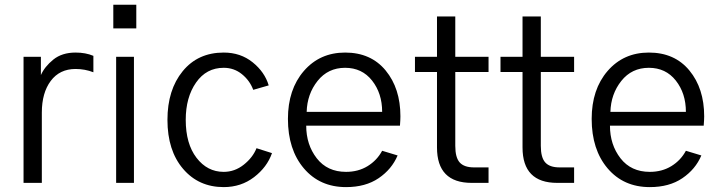

<svg xmlns="http://www.w3.org/2000/svg" viewBox="-20 -762 2995 800"><path d="M78.1 0V-525.4H150.4V-449.2Q166 -484.4 202.1 -513.7Q238.3 -543 294.9 -543Q336.9 -543 369.1 -529.3V-460.9Q334 -474.6 294.9 -474.6Q228.5 -474.6 191.4 -424.8Q154.3 -375 154.3 -293V0Z M452.1 -643.6V-742.2H547.9V-643.6ZM463.9 0V-525.4H538.1V0Z M677.7 -262.7Q677.7 -387.7 741.2 -465.3Q804.7 -543 912.1 -543Q982.4 -543 1032.7 -502.4Q1083 -461.9 1099.6 -406.2L1035.2 -387.7Q1020.5 -426.8 987.8 -453.1Q955.1 -479.5 912.1 -479.5Q839.8 -479.5 796.9 -418Q753.9 -356.4 753.9 -262.7Q753.9 -163.1 798.8 -104.5Q843.8 -45.9 912.1 -45.9Q958 -45.9 995.6 -75.7Q1033.2 -105.5 1048.8 -144.5L1113.3 -124Q1092.8 -65.4 1038.6 -23.9Q984.4 17.6 912.1 17.6Q807.6 17.6 742.7 -58.6Q677.7 -134.8 677.7 -262.7Z M1179.7 -266.6Q1179.7 -389.6 1246.1 -466.3Q1312.5 -543 1418 -543Q1525.4 -543 1586.9 -468.3Q1648.4 -393.6 1648.4 -277.3Q1648.4 -263.7 1646.5 -238.3H1255.9Q1255.9 -159.2 1299.8 -102.5Q1343.8 -45.9 1421.9 -45.9Q1472.7 -45.9 1511.7 -69.8Q1550.8 -93.8 1572.3 -133.8L1636.7 -114.3Q1612.3 -56.6 1557.6 -19.5Q1502.9 17.6 1421.9 17.6Q1312.5 17.6 1246.1 -60.5Q1179.7 -138.7 1179.7 -266.6ZM1257.8 -295.9H1572.3Q1572.3 -373 1530.3 -426.3Q1488.3 -479.5 1418 -479.5Q1346.7 -479.5 1303.2 -424.8Q1259.8 -370.1 1257.8 -295.9Z M1709 -461.9V-525.4H1800.8V-693.4H1877V-525.4H2015.6V-461.9H1877V-154.3Q1877 -105.5 1895.5 -85Q1914.1 -64.5 1955.1 -64.5H2015.6V0H1945.3Q1800.8 0 1800.8 -147.5V-461.9Z M2065.4 -461.9V-525.4H2157.2V-693.4H2233.4V-525.4H2372.1V-461.9H2233.4V-154.3Q2233.4 -105.5 2252 -85Q2270.5 -64.5 2311.5 -64.5H2372.1V0H2301.8Q2157.2 0 2157.2 -147.5V-461.9Z M2445.3 -266.6Q2445.3 -389.6 2511.7 -466.3Q2578.1 -543 2683.6 -543Q2791 -543 2852.5 -468.3Q2914.1 -393.6 2914.1 -277.3Q2914.1 -263.7 2912.1 -238.3H2521.5Q2521.5 -159.2 2565.4 -102.5Q2609.4 -45.9 2687.5 -45.9Q2738.3 -45.9 2777.3 -69.8Q2816.4 -93.8 2837.9 -133.8L2902.3 -114.3Q2877.9 -56.6 2823.2 -19.5Q2768.6 17.6 2687.5 17.6Q2578.1 17.6 2511.7 -60.5Q2445.3 -138.7 2445.3 -266.6ZM2523.4 -295.9H2837.9Q2837.9 -373 2795.9 -426.3Q2753.9 -479.5 2683.6 -479.5Q2612.3 -479.5 2568.8 -424.8Q2525.4 -370.1 2523.4 -295.9Z"/></svg>

Font: Gothic A1
Style: Regular
Weight: 400
Designer: HanYang I&C Co.,Ltd.
Foundry: HanYang I&C Co.,Ltd.
Version: Version 2.50